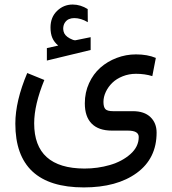

<svg xmlns="http://www.w3.org/2000/svg" viewBox="-20 -586 761 850"><path d="M237.8 -384.3Q219.7 -399.4 211.7 -418.2Q203.6 -437 203.6 -464.4Q203.6 -509.8 232.7 -537.8Q261.7 -565.9 301.8 -565.9Q319.3 -565.9 335.9 -560.8Q352.5 -555.7 368.2 -545.9L368.7 -487.8Q338.4 -505.9 308.6 -505.9Q295.4 -505.9 284.9 -501.2Q274.4 -496.6 267.1 -485.6Q259.8 -474.6 259.8 -458Q260.3 -447.3 264.4 -438.7Q268.6 -430.2 278.1 -422.9Q287.6 -415.5 302.7 -409.7Q305.7 -408.7 307.9 -408.2Q310.1 -407.7 312.5 -407.7Q313 -407.7 313.7 -407.7Q314.5 -407.7 314.9 -408Q315.4 -408.2 316.4 -408.2Q328.6 -410.6 351.1 -415.3Q373.5 -419.9 381.3 -421.4V-364.7L187.5 -317.9V-373ZM176.3 -231.9Q131.3 -122.1 131.3 -40Q131.3 159.2 353.5 160.2Q412.6 160.2 466.6 144.5Q520.5 128.9 557.4 96.2Q594.2 63.5 594.2 20.5Q594.2 -7.8 545.9 -7.8H475.6Q416.5 -7.8 386 -38.6Q355.5 -69.3 355.5 -128.4Q355.5 -176.8 374.3 -217.8Q393.1 -258.8 424.3 -286.4Q455.6 -314 496.6 -329.6Q537.6 -345.2 582 -345.2Q632.8 -345.2 669.9 -329.6L654.3 -249Q621.1 -259.3 582 -259.3Q550.8 -259.3 523.2 -248.3Q495.6 -237.3 477.3 -219.5Q459 -201.7 448.5 -179.4Q438 -157.2 438 -134.8Q438 -112.3 446.5 -103Q455.1 -93.8 480.5 -93.8H568.4Q618.7 -93.8 646 -67.6Q673.3 -41.5 673.3 1Q673.3 115.7 585.4 179.7Q497.6 243.7 351.1 243.7Q47.9 243.7 47.9 -38.6Q47.9 -138.2 100.6 -262.7Z"/></svg>

Font: Vazir FD
Style: FD
Weight: 400
Foundry: Based on Dejavu fonts, by Saber Rastikerdar
Version: Version 26.0.0